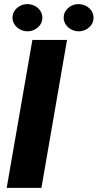

<svg xmlns="http://www.w3.org/2000/svg" viewBox="-20 -903 470 923"><path d="M111.3 -883.3Q129.9 -883.3 146.5 -875Q163.1 -866.7 173.3 -851.6Q183.6 -836.4 183.6 -817.4Q183.6 -799.3 173.6 -784.4Q163.6 -769.5 147 -761Q130.4 -752.4 112.3 -752.4Q94.2 -752.4 77.4 -761Q60.5 -769.5 50.3 -784.7Q40 -799.8 40 -818.4Q40 -836.4 50 -851.3Q60.1 -866.2 76.7 -874.8Q93.3 -883.3 111.3 -883.3ZM356.9 -883.3Q375.5 -883.3 392.3 -875Q409.2 -866.7 419.4 -851.6Q429.7 -836.4 429.7 -817.4Q429.7 -799.3 419.7 -784.4Q409.7 -769.5 393.1 -761Q376.5 -752.4 358.4 -752.4Q340.3 -752.4 323.5 -761Q306.6 -769.5 296.4 -784.7Q286.1 -799.8 286.1 -818.4Q286.1 -836.4 296.1 -851.3Q306.2 -866.2 322.5 -874.8Q338.9 -883.3 356.9 -883.3ZM302.2 -710.9 179.2 0H12.2L135.7 -710.9Z"/></svg>

Font: Mardoto Black
Style: Italic
Weight: 900
Italic angle: -12°
Designer: Christian Robertson, Vahan Hovhannisyan
Foundry: Google
Version: Version 1.000